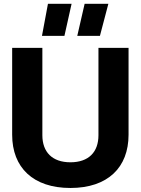

<svg xmlns="http://www.w3.org/2000/svg" viewBox="-20 -944 718 979"><path d="M339 14.5C529 14.5 635.5 -89.5 635.5 -257V-700H482V-254.5C482 -168.5 432 -116.5 339 -116.5C246.5 -116.5 196 -168.5 196 -254.5V-700H42V-257C42 -89.5 149 14.5 339 14.5ZM224.5 -924.5 194 -761H308.5L345 -924.5ZM411.5 -924.5 374 -761H489.5L532.5 -924.5Z"/></svg>

Font: MCL Standard Bold
Style: Regular
Weight: 700
Designer: Květoslav Bartoš
Foundry: Florian Karsten
Version: Version 1.001;Glyphs 3.2.3 (3260)